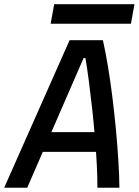

<svg xmlns="http://www.w3.org/2000/svg" viewBox="-43 -883 653 903"><path d="M-23.4 0 284.2 -693.8H440.9Q453.6 -638.7 465.1 -568.6Q476.6 -498.5 486.1 -421.9Q495.6 -345.2 502.7 -268.8Q509.8 -192.4 513.9 -123.3Q518.1 -54.2 518.6 0H415Q415.5 -44.9 412.4 -106Q409.2 -167 403.6 -235.4Q397.9 -303.7 390.4 -372.3Q382.8 -440.9 374.8 -502.4Q366.7 -564 358.9 -609.9H350.1L85 0ZM105 -168.9 125 -261.7H476.6L456.5 -168.9ZM195.3 -771.5 211.9 -863.3H589.4L572.8 -771.5Z"/></svg>

Font: Cascadia Mono NF
Style: Italic
Weight: 400
Italic angle: -10°
Monospace: yes
Designer: Aaron Bell
Foundry: Saja Typeworks
Version: Version 2404.023